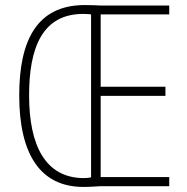

<svg xmlns="http://www.w3.org/2000/svg" viewBox="-20 -736 740 759"><path d="M315 -716C125 -716 56 -575 56 -359C56 -128 138 3 310 3C336 3 357 1 377 0H649V-36H378V-357H634V-393H378V-679H649V-714H381C359 -715 344 -716 315 -716ZM309 -681C322 -681 332 -680 340 -679V-35C332 -33 323 -32 310 -32C160 -33 95 -160 95 -359C95 -545 146 -681 309 -681Z"/></svg>

Font: Noto Sans Hebrew Condensed ExtraLight
Style: Regular
Weight: 200
Width: 3
Designer: Monotype Design Team
Foundry: Monotype Imaging Inc.
Version: Version 2.004